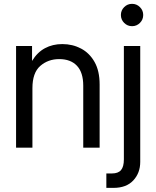

<svg xmlns="http://www.w3.org/2000/svg" viewBox="-20 -749 793 974"><path d="M144.5 -301.8V0H61.5V-515.6H142.6V-439.9Q169.4 -483.9 208.3 -504.6Q247.1 -525.4 295.9 -525.4Q348.1 -525.4 391.1 -502.7Q434.1 -480 459.7 -434.6Q485.4 -389.2 485.4 -320.3V0H402.3V-314.5Q402.3 -381.3 370.4 -415.3Q338.4 -449.2 280.3 -449.2Q224.1 -449.2 184.3 -414.6Q144.5 -379.9 144.5 -301.8ZM608.4 -515.6H691.4V72.3Q691.4 128.4 656.2 166.3Q621.1 204.1 555.7 204.1H519.5V130.9H547.9Q579.6 130.9 594 113.8Q608.4 96.7 608.4 59.6ZM649.9 -616.2Q626.5 -616.2 609.9 -632.8Q593.3 -649.4 593.3 -672.9Q593.3 -696.3 609.9 -712.9Q626.5 -729.5 649.9 -729.5Q673.3 -729.5 689.9 -712.9Q706.5 -696.3 706.5 -672.9Q706.5 -649.4 689.9 -632.8Q673.3 -616.2 649.9 -616.2Z"/></svg>

Font: Inter Display
Style: Regular
Weight: 400
Designer: Rasmus Andersson
Foundry: rsms
Version: Version 4.001;git-9221beed3